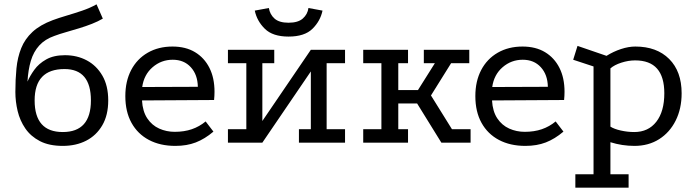

<svg xmlns="http://www.w3.org/2000/svg" viewBox="-20 -659 3209 887"><path d="M455 -573Q433 -560 405 -549Q377 -538 346 -528.5Q315 -519 285 -510.5Q255 -502 231 -493Q188 -478 161.5 -449Q135 -420 122.5 -378Q110 -336 107 -282Q118 -308 138.5 -336.5Q159 -365 193.5 -384.5Q228 -404 280 -404Q336 -404 381 -380Q426 -356 453 -309.5Q480 -263 480 -195Q480 -127 452.5 -80Q425 -33 378 -9Q331 15 270 15Q207 15 164.5 -7Q122 -29 97 -65.5Q72 -102 61.5 -146Q51 -190 51 -234Q51 -292 56 -343Q61 -394 78 -436.5Q95 -479 130 -511.5Q165 -544 224 -566Q251 -576 286.5 -586.5Q322 -597 359 -609.5Q396 -622 426 -639ZM278 -340Q140 -340 140 -195Q140 -49 270 -49Q400 -49 400 -195Q400 -340 278 -340Z M966 -51Q926 -17 884.5 -1Q843 15 790 15Q720 15 668 -12.5Q616 -40 587.5 -91.5Q559 -143 559 -215Q559 -284 586 -335.5Q613 -387 662.5 -415.5Q712 -444 777 -444Q838 -444 881 -418Q924 -392 947.5 -345.5Q971 -299 971 -235Q971 -226 970.5 -216.5Q970 -207 969 -197L636 -195Q639 -144 660.5 -112Q682 -80 715.5 -65Q749 -50 787 -50Q831 -50 866 -62Q901 -74 930 -98ZM894 -258Q893 -314 861.5 -348.5Q830 -383 778 -383Q725 -383 685 -348.5Q645 -314 637 -257Z M1033 -429H1247V-367H1192V-100L1416 -429H1574V-367H1489V-62H1574V0H1361V-62H1416V-329L1192 0H1033V-62H1118V-367H1033ZM1313 -490Q1240 -490 1203.5 -526Q1167 -562 1157 -610L1222 -622Q1227 -592 1248.5 -573Q1270 -554 1313 -554Q1357 -554 1379 -573.5Q1401 -593 1405 -622L1470 -610Q1460 -562 1423.5 -526Q1387 -490 1313 -490Z M1658 -429H1865V-367H1820V-243H1911L1989 -367H1938V-429H2148V-367H2064L1971 -218L2068 -62H2154V0H2019L1907 -181H1820V-62H1865V0H1658V-62H1742V-367H1658Z M2583 -51Q2543 -17 2501.5 -1Q2460 15 2407 15Q2337 15 2285 -12.5Q2233 -40 2204.5 -91.5Q2176 -143 2176 -215Q2176 -284 2203 -335.5Q2230 -387 2279.5 -415.5Q2329 -444 2394 -444Q2455 -444 2498 -418Q2541 -392 2564.5 -345.5Q2588 -299 2588 -235Q2588 -226 2587.5 -216.5Q2587 -207 2586 -197L2253 -195Q2256 -144 2277.5 -112Q2299 -80 2332.5 -65Q2366 -50 2404 -50Q2448 -50 2483 -62Q2518 -74 2547 -98ZM2511 -258Q2510 -314 2478.5 -348.5Q2447 -383 2395 -383Q2342 -383 2302 -348.5Q2262 -314 2254 -257Z M2638 208V146H2722V-352L2628 -383L2648 -447L2782 -401Q2814 -421 2849 -432.5Q2884 -444 2915 -444Q3014 -444 3071.5 -386.5Q3129 -329 3129 -228Q3129 -157 3101.5 -102Q3074 -47 3025 -16Q2976 15 2911 15Q2854 15 2800 -2V146H2884V208ZM2910 -49Q2975 -49 3012 -96.5Q3049 -144 3049 -228Q3049 -304 3015.5 -342Q2982 -380 2914 -380Q2883 -380 2850.5 -369.5Q2818 -359 2800 -343V-74Q2817 -63 2848 -56Q2879 -49 2910 -49Z"/></svg>

Font: Podkova
Style: Regular
Weight: 400
Designer: Ilya Yudin
Foundry: Cyreal (www.cyreal.org)
Version: Version 2.103